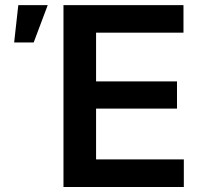

<svg xmlns="http://www.w3.org/2000/svg" viewBox="-20 -748 808 768"><path d="M233.9 0V-727.5H713.9V-617.2H364.3V-422.4H688V-313.5H364.3V-110.4H715.3V0ZM36.6 -578.1 53.2 -727.5H170.9L114.7 -578.1Z"/></svg>

Font: Inter 18pt SemiBold
Style: Regular
Weight: 600
Designer: Rasmus Andersson
Foundry: rsms
Version: Version 4.001;git-66647c0bb